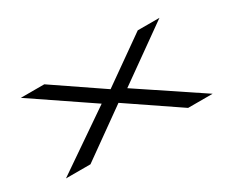

<svg xmlns="http://www.w3.org/2000/svg" viewBox="-75 -704 1149 950"><g transform="rotate(-30 500.0 -228.5)"><path d="M81 0 419 -232 87 -457H221L493 -272L755 -457H879L567 -235L919 0H779L493 -194L221 0Z"/></g></svg>

Font: Inconsolata UltraExpanded
Style: Regular
Weight: 400
Width: 9
Monospace: yes
Designer: Raph Levien, Cyreal, Brenton Simpson
Foundry: Raph Levien, Cyreal, Google
Version: Version 3.000; ttfautohint (v1.8.2.53-6de2)